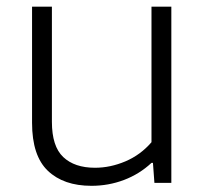

<svg xmlns="http://www.w3.org/2000/svg" viewBox="-20 -562 632 590"><path d="M78.5 -184.5V-541.5H139.5V-187.5Q139.5 -112.5 174.2 -79.5Q209 -46.5 272 -46.5Q319 -46.5 365.5 -66.2Q412 -86 445.5 -125V-541.5H506.5V0H454.5L450 -61.5H445.5Q408.5 -27 361 -9Q313.5 9 261 9Q175.5 9 127 -37.2Q78.5 -83.5 78.5 -184.5Z"/></svg>

Font: Encode Sans Semi Expanded Light
Style: Regular
Weight: 300
Width: 6
Designer: Multiple Designers
Foundry: Impallari Type
Version: Version 2.000